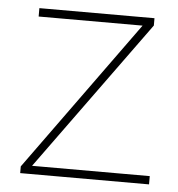

<svg xmlns="http://www.w3.org/2000/svg" viewBox="-44 -569 566 611"><g transform="rotate(5 239.0 -264.0)"><path d="M454.1 -26.4V0H42.5V-21.5L389.6 -501.5H57.6V-528.3H425.3V-504.9L78.1 -26.4Z"/></g></svg>

Font: Vazirmatn UI Thin
Style: Regular
Weight: 100
Designer: Saber Rastikerdar
Foundry: Saber Rastikerdar
Version: Version 33.003